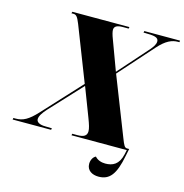

<svg xmlns="http://www.w3.org/2000/svg" viewBox="-167 -832 1100 1147"><g transform="rotate(15 383.0 -258.5)"><path d="M-39 0H199L201 -10L160 -11C125 -11 105 -23 105 -41C105 -60 120 -82 143 -108L327 -306L396 -126C410 -89 417 -67 417 -49C417 -21 397 -10 360 -10H327L325 0H667L661 28C646 94 608 111 563 111C539 111 514 103 499 85C482 93 471 114 471 137C471 178 505 197 544 197C612 197 647 154 670 34L679 -10H666C651 -10 645 -22 629 -63L487 -425L675 -636C722 -689 759 -704 795 -704H804L805 -714H584L582 -704H590C648 -704 675 -699 675 -674C675 -655 661 -637 647 -620L483 -435L416 -616C405 -644 401 -662 401 -673C401 -696 422 -704 453 -704H490L492 -714H139L136 -704H148C165 -704 174 -696 191 -653L322 -317L105 -82C55 -28 22 -10 -23 -10H-37Z"/></g></svg>

Font: Noto Serif Display SemiCondensed Black
Style: Italic
Weight: 900
Width: 4
Italic angle: -12°
Designer: Monotype Design Team
Foundry: Monotype Imaging Inc.
Version: Version 2.009